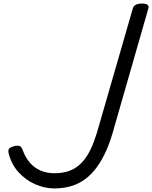

<svg xmlns="http://www.w3.org/2000/svg" viewBox="-20 -1035 851 1074"><path d="M284 19Q230 19 176.5 -4.5Q123 -28 83 -72.5Q43 -117 28 -179Q24 -197 32 -204.5Q40 -212 57 -217Q81 -223 91.5 -217.5Q102 -212 108 -193Q122 -154 147 -125Q172 -96 207 -81Q242 -66 284 -66Q318 -66 347 -73Q376 -80 401.5 -96Q427 -112 448.5 -138Q470 -164 488 -202Q506 -240 522 -292L723 -988Q727 -1002 740 -1008.5Q753 -1015 774 -1015Q796 -1015 805 -1008.5Q814 -1002 810 -988L609 -288Q589 -221 564 -170.5Q539 -120 509.5 -84Q480 -48 445 -25Q410 -2 369.5 8.5Q329 19 284 19Z"/></svg>

Font: Playwrite AU QLD
Style: Regular
Weight: 400
Designer: Veronika Burian, José Scaglione
Foundry: TypeTogether
Version: Version 1.002